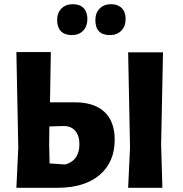

<svg xmlns="http://www.w3.org/2000/svg" viewBox="-20 -894 869 914"><path d="M327 -874Q360 -874 378 -855.5Q396 -837 396 -804Q396 -769 376 -748Q356 -727 322 -727Q288 -727 270 -745.5Q252 -764 252 -798Q252 -833 272.5 -853.5Q293 -874 327 -874ZM509 -874Q541 -874 559.5 -855.5Q578 -837 578 -804Q578 -769 557.5 -748Q537 -727 503 -727Q434 -727 434 -798Q434 -833 454.5 -853.5Q475 -874 509 -874ZM58 0 67 -190 58 -646H222L218 -407H335Q428 -407 477 -361.5Q526 -316 526 -229Q526 -122 454 -61Q382 0 253 0ZM756 -645 747 -207 753 0H590L599 -191L590 -645ZM214 -206 216 -116 291 -111Q358 -130 358 -208Q358 -249 337.5 -272Q317 -295 281 -294L215 -292Z"/></svg>

Font: Alegreya Sans ExtraBold
Style: Regular
Weight: 800
Designer: Juan Pablo del Peral
Foundry: Huerta Tipografica
Version: Version 2.007